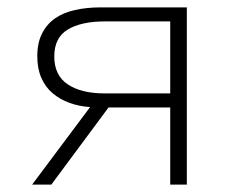

<svg xmlns="http://www.w3.org/2000/svg" viewBox="-20 -500 640 520"><path d="M441 0V-209H274L119 0H67L224 -210Q194 -212 168 -221.5Q142 -231 122.5 -247.5Q103 -264 92 -289Q81 -314 81 -348Q81 -384 94 -409.5Q107 -435 129.5 -450.5Q152 -466 183.5 -473Q215 -480 253 -480H486V0ZM264 -247H441V-442H264Q200 -442 163.5 -420Q127 -398 127 -347Q127 -296 163.5 -271.5Q200 -247 264 -247Z"/></svg>

Font: Source Code Pro Light
Style: Regular
Weight: 300
Monospace: yes
Designer: Paul D. Hunt, Teo Tuominen
Foundry: Adobe Systems Incorporated
Version: Version 2.030;PS 1.000;hotconv 16.6.51;makeotf.lib2.5.65220